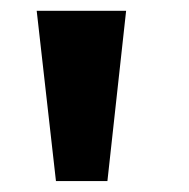

<svg xmlns="http://www.w3.org/2000/svg" viewBox="-20 -747 345 350"><path d="M82 -416.9 46.9 -727.3H209.9L175.8 -416.9Z"/></svg>

Font: Inter P Extra Bold
Style: Regular
Weight: 800
Designer: Rasmus Andersson
Foundry: rsms
Version: Version 3.018;git-588b23468